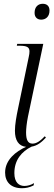

<svg xmlns="http://www.w3.org/2000/svg" viewBox="-20 -768 284 1016"><path d="M198 -664C222 -664 242 -680 242 -712C242 -738 226 -748 206 -748C181 -748 163 -731 163 -700C163 -675 179 -664 198 -664ZM96 228C117 228 136 224 158 213L160 201C144 211 126 216 109 216C81 216 56 198 56 148C56 79 94 34 147 8C178 3 201 -16 223 -40L217 -47C194 -23 174 -8 152 -8C127 -8 118 -29 118 -67C118 -85 121 -116 128 -151L209 -536H71L69 -526H83C123 -526 136 -518 136 -496C136 -488 135 -478 132 -466L76 -196C67 -154 59 -109 59 -76C59 -26 78 5 118 9C64 33 7 78 7 145C7 195 38 228 96 228Z"/></svg>

Font: Noto Serif Display Condensed Light
Style: Italic
Weight: 300
Width: 3
Italic angle: -12°
Designer: Monotype Design Team
Foundry: Monotype Imaging Inc.
Version: Version 2.009